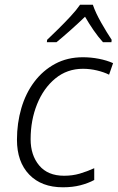

<svg xmlns="http://www.w3.org/2000/svg" viewBox="-20 -785 500 815"><path d="M247 10Q156 10 104 -44Q52 -98 52 -192Q52 -262 70.5 -325.5Q89 -389 125.5 -437.5Q162 -486 214 -514Q266 -542 332 -542Q366 -542 399.5 -535.5Q433 -529 460 -517L443 -468Q421 -479 391.5 -486Q362 -493 332 -493Q265 -493 215 -452Q165 -411 137.5 -343Q110 -275 110 -194Q110 -126 146.5 -82.5Q183 -39 252 -39Q288 -39 318.5 -48Q349 -57 380 -71V-21Q354 -7 321 1.5Q288 10 247 10ZM180 -616Q199 -634 226 -660.5Q253 -687 279 -715Q305 -743 320 -765H374Q386 -730 410 -688Q434 -646 454 -616L453 -606H417Q397 -628 377 -657Q357 -686 341 -714Q312 -686 280 -657.5Q248 -629 220 -606H179Z"/></svg>

Font: Noto Sans Light
Style: Italic
Weight: 300
Italic angle: -12°
Designer: Monotype Design Team
Foundry: Monotype Imaging Inc.
Version: Version 2.013; ttfautohint (v1.8.4.7-5d5b)